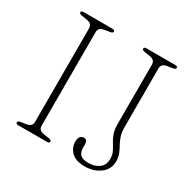

<svg xmlns="http://www.w3.org/2000/svg" viewBox="-158 -858 1028 1028"><g transform="rotate(30 356.0 -343.5)"><path d="M183 -60.5Q183 -32.5 216 -27L250 -22Q266.5 -19 266.5 -10Q266.5 0 252 0H74Q59 0 59 -10Q59 -19 76 -22L110 -27Q142.5 -32.5 142.5 -60.5V-639.5Q142.5 -667.5 110 -673L76 -678.5Q59 -681 59 -690Q59 -700 74 -700H252Q266.5 -700 266.5 -690Q266.5 -681 250 -678.5L216 -673Q183 -667.5 183 -639.5ZM624.5 -95.5Q624.5 -46 585.8 -16.5Q547 13 490 13Q436 13 408.8 -13.5Q381.5 -40 381.5 -79Q381.5 -96.5 389.5 -107.5Q397.5 -118.5 413 -118.5Q434 -118.5 434 -91.5V-69.5Q434 -43.5 448 -28.2Q462 -13 499 -13Q537 -13 563.8 -32Q590.5 -51 590.5 -90Q590.5 -115 581.5 -133.2Q572.5 -151.5 560.8 -169.8Q549 -188 540 -212.2Q531 -236.5 531 -272.5V-639.5Q531 -667.5 498.5 -673L464.5 -678.5Q447.5 -681 447.5 -690Q447.5 -700 462.5 -700H640.5Q655 -700 655 -690Q655 -681 638.5 -678.5L604.5 -673Q571.5 -667.5 571.5 -639.5V-277Q571.5 -243 579.5 -220Q587.5 -197 598 -178.2Q608.5 -159.5 616.5 -140.2Q624.5 -121 624.5 -95.5Z"/></g></svg>

Font: Fraunces 9pt Soft Thin
Style: Regular
Weight: 100
Version: Version 1.000;[b76b70a41]